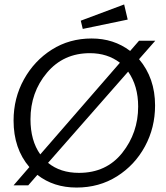

<svg xmlns="http://www.w3.org/2000/svg" viewBox="-20 -833 746 863"><path d="M554 -745 352 -703 343 -740 538 -813ZM392 -660Q491 -660 565 -604L605 -650H678L605 -567Q677 -482 677 -359Q677 -259 631.5 -175Q586 -91 506 -40.5Q426 10 324 10Q221 10 148 -47L107 0H41L112 -82Q41 -165 41 -291Q41 -392 87.5 -476Q134 -560 213 -610Q292 -660 392 -660ZM117 -297Q117 -201 161 -139L519 -551Q463 -594 384 -594Q265 -594 191 -506Q117 -418 117 -297ZM335 -56Q458 -56 529.5 -146Q601 -236 601 -354Q601 -447 556 -511L196 -101Q251 -56 335 -56Z"/></svg>

Font: Zilla Slab Regular
Style: Italic
Weight: 400
Italic angle: -6°
Designer: Typotheque.com
Foundry: Typotheque type foundry
Version: Version 1.1; 2017; ttfautohint (v1.6)